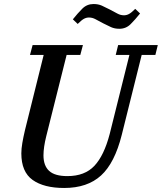

<svg xmlns="http://www.w3.org/2000/svg" viewBox="-20 -922 804 954"><path d="M299 12Q198 12 142 -28Q86 -68 86 -160Q86 -183 91 -212Q96 -241 104 -275L197 -649H129L142 -698H392L379 -649H311L210 -246Q196 -190 196 -150Q196 -99 224 -73Q252 -47 315 -47Q401 -47 449 -98Q497 -149 525 -256L623 -649H555L567 -698H764L752 -649H684L585 -252Q550 -112 482 -50Q414 12 299 12ZM573 -779Q550 -779 532 -787Q514 -795 493 -806Q470 -818 454.5 -826.5Q439 -835 422 -835Q409 -835 397 -828.5Q385 -822 366 -803L342 -826Q366 -856 389 -879Q412 -902 445 -902Q468 -902 486 -894Q504 -886 525 -875Q548 -863 563.5 -854.5Q579 -846 596 -846Q609 -846 621 -852.5Q633 -859 652 -878L676 -855Q652 -825 629 -802Q606 -779 573 -779Z"/></svg>

Font: IBM Plex Serif Medm
Style: Italic
Weight: 500
Italic angle: -14°
Designer: Mike Abbink, Paul van der Laan, Pieter van Rosmalen
Foundry: Bold Monday
Version: Version 3.001